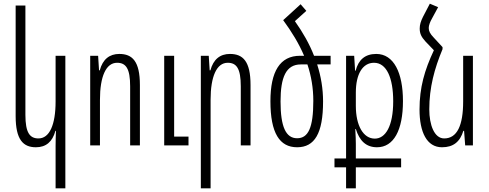

<svg xmlns="http://www.w3.org/2000/svg" viewBox="-20 -790 2656 1043"><path d="M335 233V-487H282V-239C282 -112 249 -38 189 -38C142 -38 118 -69 118 -166V-760H65V-159C65 -31 106 10 175 10C230 10 265 -20 281 -79H284C283 -52 282 -25 282 3V233Z M470 0H523V-248C523 -375 556 -449 616 -449C664 -449 687 -418 687 -321V0H740V-328C740 -457 699 -497 628 -497C575 -497 538 -468 522 -408H518L513 -487H470ZM872 0H1004V-48H926V-487H872Z M1071 233H1124V-248C1124 -375 1157 -449 1217 -449C1265 -449 1288 -418 1288 -321V0H1341V-328C1341 -457 1300 -497 1229 -497C1176 -497 1139 -468 1123 -408H1119L1114 -487H1071Z M1735 -239C1735 -307 1724 -374 1703 -440H1776V-487H1686C1661 -551 1626 -613 1582 -675L1644 -731L1613 -767L1520 -682L1518 -681C1565 -617 1604 -553 1632 -487H1610C1501 -487 1449 -402 1449 -240C1449 -67 1499 10 1594 10C1689 10 1735 -65 1735 -239ZM1614 -440H1650C1671 -377 1682 -311 1682 -242C1682 -95 1654 -39 1594 -39C1533 -39 1504 -101 1504 -239C1504 -371 1534 -440 1614 -440Z M1860 233H1913V119H2159V71H1913V-9C1913 -25 1912 -56 1910 -89H1913C1933 -25 1969 10 2028 10C2119 10 2169 -83 2169 -241C2169 -395 2119 -497 2024 -497C1963 -497 1927 -465 1912 -406H1909L1904 -487H1860V71H1797V119H1860ZM2016 -37C1954 -37 1913 -107 1913 -215V-287C1913 -388 1950 -449 2012 -449C2080 -449 2116 -367 2116 -240C2116 -104 2074 -37 2016 -37Z M2384 -534 2336 -586C2316 -607 2309 -621 2309 -638C2309 -652 2316 -671 2327 -690L2360 -751L2315 -770L2278 -699C2266 -675 2260 -656 2260 -635C2260 -609 2268 -590 2291 -565L2337 -517C2286 -408 2259 -315 2259 -195C2259 -73 2298 10 2381 10C2443 10 2479 -20 2497 -79H2501L2507 0H2549V-487H2496V-239C2496 -108 2463 -38 2393 -38C2339 -38 2312 -112 2312 -196C2312 -315 2340 -417 2384 -523Z"/></svg>

Font: Noto Sans Armenian ExtraCondensed Light
Style: Regular
Weight: 300
Width: 2
Designer: Monotype Design Team
Foundry: Monotype Imaging Inc.
Version: Version 2.008